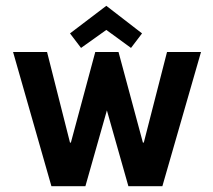

<svg xmlns="http://www.w3.org/2000/svg" viewBox="-20 -641 735 661"><path d="M422 0H539L672 -462H555L475 -150H472L388 -462H308L224 -150H221L142 -462H25L157 0H274L348 -261ZM221 -526 259 -476 346 -538 431 -476 469 -526 346 -621Z"/></svg>

Font: Hussar Tani
Style: Bold
Weight: 700
Foundry: Cannot Into Space Fonts
Version: Version 0.92